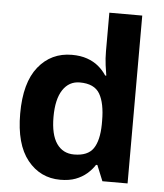

<svg xmlns="http://www.w3.org/2000/svg" viewBox="-54 -808 741 866"><g transform="rotate(5 316.5 -375.0)"><path d="M251 10Q160 10 102.5 -61.5Q45 -133 45 -272Q45 -412 103 -484Q161 -556 255 -556Q294 -556 324 -545.5Q354 -535 375.5 -517Q397 -499 412 -476H417Q414 -492 410 -522.5Q406 -553 406 -585V-760H555V0H441L412 -71H406Q392 -49 370.5 -30.5Q349 -12 320 -1Q291 10 251 10ZM303 -109Q365 -109 390 -145.5Q415 -182 416 -255V-271Q416 -351 391.5 -393Q367 -435 301 -435Q252 -435 224 -392.5Q196 -350 196 -270Q196 -190 224 -149.5Q252 -109 303 -109Z"/></g></svg>

Font: Noto Sans Gujarati
Style: Regular
Weight: 400
Designer: Jelle Bosma - Monotype Design Team, Universal Thirst
Foundry: Monotype Imaging Inc.
Version: Version 2.102